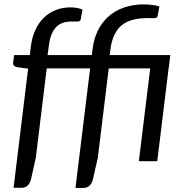

<svg xmlns="http://www.w3.org/2000/svg" viewBox="-20 -754 864 898"><path d="M768.5 -434 715.5 0H629.5L682.5 -434H488.5L437.5 -16L414 87.5Q408.5 105.5 397.8 115.2Q387 125 368 125H333L401.5 -434H198.5L147.5 -16.5L124.5 87Q119 105 108.2 114.8Q97.5 124.5 78.5 124.5H43.5L111.5 -433L62 -439.5Q52 -441 46.2 -446.2Q40.5 -451.5 41.5 -461.5L46 -496.5H119.5L124.5 -538Q130 -581.5 146 -615.2Q162 -649 186.2 -672.2Q210.5 -695.5 242 -707.5Q273.5 -719.5 309.5 -719.5Q340 -719.5 366 -709.5L357.5 -663Q356 -658 352.5 -656Q349 -654 343.5 -653.5Q338 -653 330.8 -653.2Q323.5 -653.5 315 -653.5Q294 -653.5 276.2 -648Q258.5 -642.5 244.8 -629.5Q231 -616.5 221.8 -594.8Q212.5 -573 208.5 -540.5L202.5 -496.5H409.5L413 -524.5Q418.5 -571 437 -609.5Q455.5 -648 485.8 -675.5Q516 -703 558.2 -718.2Q600.5 -733.5 654 -733.5Q662.5 -733.5 672.5 -732.8Q682.5 -732 692.2 -730.8Q702 -729.5 710.8 -727.8Q719.5 -726 725.5 -723.5L717 -678.5Q716 -673.5 712.2 -671.5Q708.5 -669.5 702.5 -669Q696.5 -668.5 688.5 -669Q680.5 -669.5 670 -669.5Q587.5 -669.5 546.5 -633.5Q505.5 -597.5 496.5 -523L493 -496.5H776.5L769 -434Z"/></svg>

Font: Lato
Style: Italic
Weight: 400
Italic angle: -7°
Designer: Lukasz Dziedzic
Foundry: tyPoland Lukasz Dziedzic
Version: Version 2.007; 2014-02-27